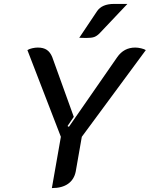

<svg xmlns="http://www.w3.org/2000/svg" viewBox="-20 -952 765 981"><path d="M291 -253 120 -696Q129 -702 144.5 -705.5Q160 -709 173 -709Q202 -709 219.5 -697Q237 -685 247 -660L357 -355L325 -308L332 -304L579 -660Q613 -709 671 -709Q685 -709 701.5 -705Q718 -701 725 -696L398 -253L367 -76Q359 -35 328 -13Q297 9 245 9ZM476 -895Q501 -932 563 -932H631L488 -781Q475 -768 461.5 -763Q448 -758 420 -758Q399 -758 385 -759Z"/></svg>

Font: K2D Medium
Style: Italic
Weight: 500
Italic angle: -10°
Designer: Katatrad Aksorn Co.,Ltd.
Foundry: Cadson Demak Co.,Ltd.
Version: Version 1.000; ttfautohint (v1.6)